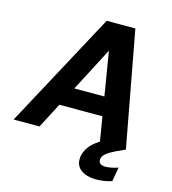

<svg xmlns="http://www.w3.org/2000/svg" viewBox="-154 -805 1005 1125"><g transform="rotate(15 348.5 -243.0)"><path d="M-24 0 353 -700H527L657 0H499L411 -534L133 0ZM108 -153 167 -268H543L561 -153ZM533 214Q494 214 464 202Q434 190 419.5 165.5Q405 141 411 104Q417 76 435 50Q453 24 490 -0.5Q527 -25 590 -50L637 -69L657 0L604 24Q565 43 547 58Q529 73 526 91Q523 108 534 118Q545 128 567 128Q583 128 602.5 124Q622 120 643 113L628 199Q607 206 582.5 210Q558 214 533 214Z"/></g></svg>

Font: DM Sans 16pt Black
Style: Italic
Weight: 900
Italic angle: -10°
Version: Version 4.004;gftools[0.9.30]